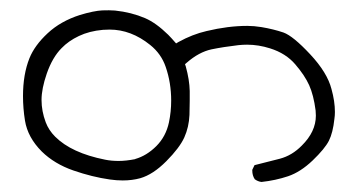

<svg xmlns="http://www.w3.org/2000/svg" viewBox="-20 -262 681 379"><path d="M641.1 -41Q641.1 -62 634.3 -86.4Q626 -118.7 592.3 -154.8Q558.6 -190.9 539.6 -197.8Q519.5 -204.6 496.1 -208.5Q481.4 -210.9 468.3 -210.9Q430.2 -210.9 387.7 -200.7Q359.9 -194.3 332.5 -179.2L327.6 -176.3Q317.9 -187.5 312 -193.4Q288.1 -216.8 266.6 -226.1Q239.3 -237.8 207 -241.2Q200.7 -241.7 195.1 -241.7Q189.5 -241.7 181.9 -241.5Q174.3 -241.2 162.4 -238.8Q150.4 -236.3 137.7 -232.4Q99.6 -220.2 74 -196.3Q48.3 -172.4 38.1 -147Q25.4 -115.2 25.4 -72.3Q25.4 -48.3 29.3 -23.9Q34.7 9.3 62.5 37.1Q87.4 61.5 124.8 74.5Q162.1 87.4 196.8 92.3Q210 94.2 222.2 94.2Q240.7 94.2 256.8 89.8Q282.2 82.5 308.3 56.2Q334.5 29.8 343.8 9.3Q353 -11.2 354 -35.2Q354.5 -51.3 354.5 -63Q354.5 -74.7 354.5 -82.5Q354 -104.5 346.7 -130.9L345.2 -135.3L348.6 -138.2Q372.6 -159.2 397.5 -164.6Q420.9 -169.4 450.7 -172.9Q459.5 -173.8 467.8 -173.8Q490.2 -173.8 513.2 -166.5Q544.4 -156.7 563 -134.8Q581.5 -113.3 590.3 -93.8Q599.1 -74.2 603 -43.9Q603.5 -38.6 603.5 -33.7Q603.5 -2 575.7 25.4Q556.6 44.9 532.5 51.3Q508.3 57.6 482.4 64L478 73.2Q478 73.7 478 74.7Q478 84.5 482.9 91.8Q488.8 96.2 496.1 97.2Q523.9 94.2 548.6 85.9Q573.2 77.6 597.2 54.7Q621.1 31.7 629.2 15.9Q637.2 0 640.1 -27.3Q641.1 -33.7 641.1 -41ZM246.6 52.2Q228.5 55.7 214.1 55.7Q199.7 55.7 187.5 53.2Q121.1 40 88.9 7.8Q76.2 -4.9 70.3 -20.5Q62 -42.5 62 -64.7Q62 -86.9 72.3 -116.7Q83.5 -148.9 101.6 -167Q115.2 -181.2 135.7 -190.9Q156.2 -200.7 183.1 -203.1Q189.5 -203.6 196.3 -203.6Q238.8 -203.6 276.4 -173.3Q298.3 -155.8 307.1 -129.9Q317.9 -98.6 317.9 -63.5Q317.9 -41.5 313.5 -20.5Q307.6 7.3 288.6 26.4Q269.5 45.4 247.1 51.8Z"/></svg>

Font: Bakudai
Style: ExtraLight
Weight: 200
Version: Version 1.48